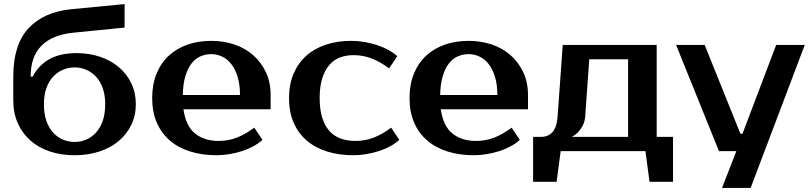

<svg xmlns="http://www.w3.org/2000/svg" viewBox="-20 -740 3970 940"><path d="M345 -410Q315 -410 288 -398.5Q261 -387 240 -364.5Q219 -342 207 -308.5Q195 -275 195 -230Q195 -183 207 -148.5Q219 -114 240 -91Q261 -68 288 -56.5Q315 -45 345 -45Q375 -45 402 -56.5Q429 -68 450 -91Q471 -114 483 -148.5Q495 -183 495 -230Q495 -275 483 -308.5Q471 -342 450 -364.5Q429 -387 402 -398.5Q375 -410 345 -410ZM355 -480Q417 -480 470 -462Q523 -444 562 -411Q601 -378 623 -332Q645 -286 645 -230Q645 -174 622.5 -128Q600 -82 560.5 -49Q521 -16 466 2Q411 20 345 20Q279 20 224 1.5Q169 -17 129.5 -51.5Q90 -86 67.5 -136Q45 -186 45 -250V-365Q45 -522 120 -602Q195 -682 330 -695L590 -720V-605L340 -580Q130 -559 130 -365H140Q170 -422 223 -451Q276 -480 355 -480Z M1050 -50Q1099 -50 1141.5 -67Q1184 -84 1225 -115L1265 -55Q1246 -38 1220.5 -24Q1195 -10 1165.5 -0.5Q1136 9 1104 14.5Q1072 20 1040 20Q969 20 910.5 1.5Q852 -17 811 -52.5Q770 -88 747.5 -140Q725 -192 725 -260Q725 -327 746.5 -379.5Q768 -432 806.5 -467.5Q845 -503 898 -521.5Q951 -540 1015 -540Q1075 -540 1128 -522Q1181 -504 1220 -469.5Q1259 -435 1282 -386Q1305 -337 1305 -275V-205H878Q890 -122 935.5 -86Q981 -50 1050 -50ZM1015 -475Q986 -475 961 -464Q936 -453 917.5 -429Q899 -405 887.5 -367Q876 -329 875 -275H1155Q1155 -327 1143 -365Q1131 -403 1111.5 -427.5Q1092 -452 1066.5 -463.5Q1041 -475 1015 -475Z M1700 -540Q1732 -540 1764 -534.5Q1796 -529 1825.5 -519.5Q1855 -510 1880.5 -496Q1906 -482 1925 -465L1885 -405Q1844 -436 1801.5 -453Q1759 -470 1710 -470Q1674 -470 1644 -458.5Q1614 -447 1592 -421.5Q1570 -396 1557.5 -356Q1545 -316 1545 -260Q1545 -204 1557.5 -164Q1570 -124 1593 -98.5Q1616 -73 1648.5 -61.5Q1681 -50 1720 -50Q1769 -50 1811.5 -67Q1854 -84 1895 -115L1935 -55Q1916 -38 1890.5 -24Q1865 -10 1835.5 -0.5Q1806 9 1774 14.5Q1742 20 1710 20Q1639 20 1580.5 1.5Q1522 -17 1481 -52.5Q1440 -88 1417.5 -140Q1395 -192 1395 -260Q1395 -327 1417.5 -379.5Q1440 -432 1480 -467.5Q1520 -503 1576 -521.5Q1632 -540 1700 -540Z M2310 -50Q2359 -50 2401.5 -67Q2444 -84 2485 -115L2525 -55Q2506 -38 2480.5 -24Q2455 -10 2425.5 -0.5Q2396 9 2364 14.5Q2332 20 2300 20Q2229 20 2170.5 1.5Q2112 -17 2071 -52.5Q2030 -88 2007.5 -140Q1985 -192 1985 -260Q1985 -327 2006.5 -379.5Q2028 -432 2066.5 -467.5Q2105 -503 2158 -521.5Q2211 -540 2275 -540Q2335 -540 2388 -522Q2441 -504 2480 -469.5Q2519 -435 2542 -386Q2565 -337 2565 -275V-205H2138Q2150 -122 2195.5 -86Q2241 -50 2310 -50ZM2275 -475Q2246 -475 2221 -464Q2196 -453 2177.5 -429Q2159 -405 2147.5 -367Q2136 -329 2135 -275H2415Q2415 -327 2403 -365Q2391 -403 2371.5 -427.5Q2352 -452 2326.5 -463.5Q2301 -475 2275 -475Z M2590 -70H2630Q2664 -70 2685 -93.5Q2706 -117 2710 -170L2735 -520H3195V-70H3275V150H3160L3140 0H2725L2705 150H2590ZM2845 -170Q2843 -145 2833.5 -126.5Q2824 -108 2813 -96Q2802 -84 2792 -77.5Q2782 -71 2780 -70H3055V-450H2865Z M3655 180H3515L3585 0H3500L3290 -520H3430L3605 -85H3615L3780 -520H3920Z"/></svg>

Font: Prosto One
Style: Regular
Weight: 400
Designer: Pavel Emelyanov and Jovanny lemonad
Foundry: Pavel Emelyanov and Jovanny Lemonad
Version: Version 1.001